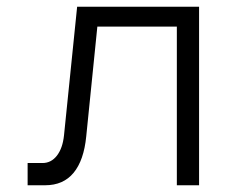

<svg xmlns="http://www.w3.org/2000/svg" viewBox="-20 -550 693 570"><path d="M62 0V-66H106Q132 -66 149 -88Q166 -110 170 -148L209 -530H571V0H505V-471H269L236 -145Q229 -74 198.5 -37Q168 0 114 0Z"/></svg>

Font: Geist Light
Style: Regular
Weight: 400
Designer: Basement.studio, Andrés Briganti, Mateo Zaragoza
Foundry: Basement.studio, Vercel, Andrés Briganti, Guido Ferreyra, Mateo Zaragoza
Version: Version 1.401